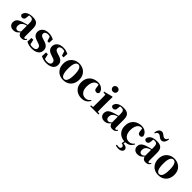

<svg xmlns="http://www.w3.org/2000/svg" viewBox="414 -2674 4783 4783"><g transform="rotate(45 2805.5 -282.5)"><path d="M185 17Q121 17 80 -19.5Q39 -56 39 -119Q39 -165 58.5 -198.5Q78 -232 125 -258Q172 -284 253 -306Q291 -317 342.5 -330Q394 -343 434 -353V-327Q394 -317 354.5 -306Q315 -295 292 -287Q243 -266 215.5 -230.5Q188 -195 188 -140Q188 -95 208.5 -73Q229 -51 263 -51Q276 -51 292.5 -57.5Q309 -64 331.5 -82.5Q354 -101 385 -136L404 -80H363Q335 -49 310.5 -27.5Q286 -6 256.5 5.5Q227 17 185 17ZM471 16Q416 16 387 -13Q358 -42 350 -91V-93V-393Q350 -445 341 -474.5Q332 -504 310 -516Q288 -528 250 -528Q226 -528 200 -523Q174 -518 136 -505L208 -529L201 -453Q199 -401 177 -379.5Q155 -358 126 -358Q70 -358 56 -410Q63 -480 127 -521.5Q191 -563 307 -563Q414 -563 461 -514.5Q508 -466 508 -357V-88Q508 -60 515.5 -48.5Q523 -37 537 -37Q548 -37 558 -45Q568 -53 582 -75L600 -62Q581 -21 550.5 -2.5Q520 16 471 16Z M837 17Q779 17 731 4.5Q683 -8 639 -33L647 -169H711L745 -22L691 -29V-65Q725 -43 755 -32.5Q785 -22 824 -22Q881 -22 911.5 -42.5Q942 -63 942 -104Q942 -136 922.5 -159Q903 -182 843 -199L785 -218Q718 -238 680 -278Q642 -318 642 -382Q642 -461 701.5 -512Q761 -563 871 -563Q921 -563 962.5 -551.5Q1004 -540 1048 -518L1041 -392H984L938 -535L986 -517V-487Q956 -507 933 -516Q910 -525 875 -525Q829 -525 801 -503.5Q773 -482 773 -444Q773 -417 793 -394.5Q813 -372 871 -355L930 -337Q1009 -313 1045 -271.5Q1081 -230 1081 -168Q1081 -110 1051.5 -68.5Q1022 -27 967.5 -5Q913 17 837 17Z M1349 17Q1291 17 1243 4.5Q1195 -8 1151 -33L1159 -169H1223L1257 -22L1203 -29V-65Q1237 -43 1267 -32.5Q1297 -22 1336 -22Q1393 -22 1423.5 -42.5Q1454 -63 1454 -104Q1454 -136 1434.5 -159Q1415 -182 1355 -199L1297 -218Q1230 -238 1192 -278Q1154 -318 1154 -382Q1154 -461 1213.5 -512Q1273 -563 1383 -563Q1433 -563 1474.5 -551.5Q1516 -540 1560 -518L1553 -392H1496L1450 -535L1498 -517V-487Q1468 -507 1445 -516Q1422 -525 1387 -525Q1341 -525 1313 -503.5Q1285 -482 1285 -444Q1285 -417 1305 -394.5Q1325 -372 1383 -355L1442 -337Q1521 -313 1557 -271.5Q1593 -230 1593 -168Q1593 -110 1563.5 -68.5Q1534 -27 1479.5 -5Q1425 17 1349 17Z M1941 17Q1855 17 1791.5 -19.5Q1728 -56 1693 -122Q1658 -188 1658 -276Q1658 -365 1696 -429Q1734 -493 1798.5 -528Q1863 -563 1941 -563Q2020 -563 2084.5 -528.5Q2149 -494 2187 -430Q2225 -366 2225 -276Q2225 -187 2189.5 -121Q2154 -55 2090.5 -19Q2027 17 1941 17ZM1941 -18Q1995 -18 2023.5 -81Q2052 -144 2052 -274Q2052 -405 2023.5 -466.5Q1995 -528 1941 -528Q1888 -528 1859 -466.5Q1830 -405 1830 -274Q1830 -144 1859 -81Q1888 -18 1941 -18Z M2581 17Q2505 17 2441.5 -15.5Q2378 -48 2340 -110.5Q2302 -173 2302 -264Q2302 -362 2343.5 -428.5Q2385 -495 2454 -529Q2523 -563 2606 -563Q2661 -563 2705.5 -542Q2750 -521 2778 -485Q2806 -449 2812 -404Q2796 -351 2745 -351Q2714 -351 2690.5 -372.5Q2667 -394 2665 -449L2651 -545L2728 -499Q2700 -514 2676.5 -521Q2653 -528 2627 -528Q2583 -528 2548 -499.5Q2513 -471 2493 -417Q2473 -363 2473 -286Q2473 -176 2522 -115Q2571 -54 2653 -54Q2697 -54 2732 -74Q2767 -94 2792 -129L2811 -116Q2774 -47 2720 -15Q2666 17 2581 17Z M2883 0V-31L2988 -41H3066L3175 -31V0ZM2947 0Q2948 -26 2948.5 -68.5Q2949 -111 2949.5 -157Q2950 -203 2950 -238V-318Q2950 -368 2949.5 -401.5Q2949 -435 2947 -470L2873 -478V-502L3103 -562L3116 -553L3112 -392V-238Q3112 -203 3112.5 -157Q3113 -111 3114 -68.5Q3115 -26 3116 0ZM3027 -655Q2992 -655 2966.5 -678Q2941 -701 2941 -738Q2941 -773 2966.5 -796Q2992 -819 3027 -819Q3063 -819 3088 -796Q3113 -773 3113 -738Q3113 -701 3088 -678Q3063 -655 3027 -655Z M3389 17Q3325 17 3284 -19.5Q3243 -56 3243 -119Q3243 -165 3262.5 -198.5Q3282 -232 3329 -258Q3376 -284 3457 -306Q3495 -317 3546.5 -330Q3598 -343 3638 -353V-327Q3598 -317 3558.5 -306Q3519 -295 3496 -287Q3447 -266 3419.5 -230.5Q3392 -195 3392 -140Q3392 -95 3412.5 -73Q3433 -51 3467 -51Q3480 -51 3496.5 -57.5Q3513 -64 3535.5 -82.5Q3558 -101 3589 -136L3608 -80H3567Q3539 -49 3514.5 -27.5Q3490 -6 3460.5 5.5Q3431 17 3389 17ZM3675 16Q3620 16 3591 -13Q3562 -42 3554 -91V-93V-393Q3554 -445 3545 -474.5Q3536 -504 3514 -516Q3492 -528 3454 -528Q3430 -528 3404 -523Q3378 -518 3340 -505L3412 -529L3405 -453Q3403 -401 3381 -379.5Q3359 -358 3330 -358Q3274 -358 3260 -410Q3267 -480 3331 -521.5Q3395 -563 3511 -563Q3618 -563 3665 -514.5Q3712 -466 3712 -357V-88Q3712 -60 3719.5 -48.5Q3727 -37 3741 -37Q3752 -37 3762 -45Q3772 -53 3786 -75L3804 -62Q3785 -21 3754.5 -2.5Q3724 16 3675 16Z M4117 17Q4041 17 3977.5 -15.5Q3914 -48 3876 -110.5Q3838 -173 3838 -264Q3838 -362 3879.5 -428.5Q3921 -495 3990 -529Q4059 -563 4142 -563Q4197 -563 4241.5 -542Q4286 -521 4314 -485Q4342 -449 4348 -404Q4332 -351 4281 -351Q4250 -351 4226.5 -372.5Q4203 -394 4201 -449L4187 -545L4264 -499Q4236 -514 4212.5 -521Q4189 -528 4163 -528Q4119 -528 4084 -499.5Q4049 -471 4029 -417Q4009 -363 4009 -286Q4009 -176 4058 -115Q4107 -54 4189 -54Q4233 -54 4268 -74Q4303 -94 4328 -129L4347 -116Q4310 -47 4256 -15Q4202 17 4117 17ZM4089 99 4104 -5H4137L4126 82L4109 70Q4190 70 4225 97Q4260 124 4260 159Q4260 196 4225 225Q4190 254 4124 254Q4089 254 4066 249.5Q4043 245 4026 238L4033 207Q4051 211 4069.5 213Q4088 215 4104 215Q4135 215 4150.5 200Q4166 185 4166 157Q4166 131 4147.5 116.5Q4129 102 4089 99Z M4560 17Q4496 17 4455 -19.5Q4414 -56 4414 -119Q4414 -165 4433.5 -198.5Q4453 -232 4500 -258Q4547 -284 4628 -306Q4666 -317 4717.5 -330Q4769 -343 4809 -353V-327Q4769 -317 4729.5 -306Q4690 -295 4667 -287Q4618 -266 4590.5 -230.5Q4563 -195 4563 -140Q4563 -95 4583.5 -73Q4604 -51 4638 -51Q4651 -51 4667.5 -57.5Q4684 -64 4706.5 -82.5Q4729 -101 4760 -136L4779 -80H4738Q4710 -49 4685.5 -27.5Q4661 -6 4631.5 5.5Q4602 17 4560 17ZM4846 16Q4791 16 4762 -13Q4733 -42 4725 -91V-93V-393Q4725 -445 4716 -474.5Q4707 -504 4685 -516Q4663 -528 4625 -528Q4601 -528 4575 -523Q4549 -518 4511 -505L4583 -529L4576 -453Q4574 -401 4552 -379.5Q4530 -358 4501 -358Q4445 -358 4431 -410Q4438 -480 4502 -521.5Q4566 -563 4682 -563Q4789 -563 4836 -514.5Q4883 -466 4883 -357V-88Q4883 -60 4890.5 -48.5Q4898 -37 4912 -37Q4923 -37 4933 -45Q4943 -53 4957 -75L4975 -62Q4956 -21 4925.5 -2.5Q4895 16 4846 16ZM4475 -666Q4485 -737 4516.5 -777.5Q4548 -818 4596 -818Q4622 -818 4641 -807.5Q4660 -797 4676 -784Q4695 -769 4714.5 -756Q4734 -743 4759 -743Q4785 -743 4804 -760.5Q4823 -778 4833 -810L4858 -802Q4848 -729 4816.5 -689.5Q4785 -650 4738 -650Q4710 -650 4691.5 -660Q4673 -670 4656 -683Q4637 -699 4617.5 -711.5Q4598 -724 4573 -724Q4547 -724 4528.5 -707Q4510 -690 4500 -658Z M5292 17Q5206 17 5142.5 -19.5Q5079 -56 5044 -122Q5009 -188 5009 -276Q5009 -365 5047 -429Q5085 -493 5149.5 -528Q5214 -563 5292 -563Q5371 -563 5435.5 -528.5Q5500 -494 5538 -430Q5576 -366 5576 -276Q5576 -187 5540.5 -121Q5505 -55 5441.5 -19Q5378 17 5292 17ZM5292 -18Q5346 -18 5374.5 -81Q5403 -144 5403 -274Q5403 -405 5374.5 -466.5Q5346 -528 5292 -528Q5239 -528 5210 -466.5Q5181 -405 5181 -274Q5181 -144 5210 -81Q5239 -18 5292 -18Z"/></g></svg>

Font: Noto Serif JP ExtraLight Black
Style: Regular
Weight: 900
Version: Version 2.003-H1;hotconv 1.1.1;makeotfexe 2.6.0